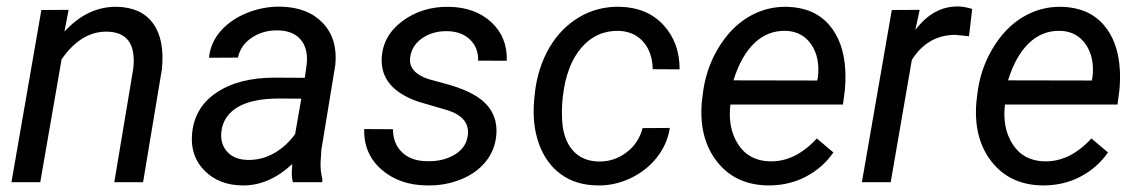

<svg xmlns="http://www.w3.org/2000/svg" viewBox="-20 -559 3491 589"><path d="M190.4 -528.8 177.7 -461.9Q249 -540 339.8 -538.1Q414.6 -536.1 450.2 -486.3Q485.8 -436.5 476.6 -346.2L418.9 0H330.6L388.7 -347.7Q391.6 -371.6 389.2 -392.1Q380.9 -460.4 308.6 -461.9Q229 -463.4 168.9 -377L103.5 0H15.1L106.9 -528.3Z M878.4 0Q875 -14.2 875 -27.8L876.5 -55.7Q803.7 11.7 722.2 9.8Q652.3 8.8 608.6 -34.4Q564.9 -77.6 568.8 -142.6Q573.7 -226.6 642.3 -273.7Q710.9 -320.8 822.8 -320.8L915 -320.3L920.9 -362.3Q925.8 -409.7 902.6 -437.3Q879.4 -464.8 833 -465.8Q787.6 -466.8 752.7 -443.6Q717.8 -420.4 710 -382.3L621.1 -381.8Q625.5 -428.2 657.2 -464.1Q689 -500 738.8 -519.8Q788.6 -539.6 841.8 -538.6Q924.3 -536.6 970.2 -488.5Q1016.1 -440.4 1008.8 -360.8L965.8 -99.1L963.4 -61.5Q962.4 -34.7 969.2 -8.3L968.3 0ZM739.7 -68.4Q782.2 -67.4 820.1 -88.6Q857.9 -109.9 885.3 -147.5L904.3 -256.3L837.4 -256.8Q753.9 -256.8 709.5 -230.5Q665 -204.1 659.2 -155.8Q654.8 -118.7 676.5 -94Q698.2 -69.3 739.7 -68.4Z M1415 -143.1Q1422.4 -197.8 1355 -220.2L1263.2 -247.1Q1147 -287.1 1150.9 -379.9Q1154.3 -449.7 1214.6 -494.4Q1274.9 -539.1 1356.4 -538.1Q1436.5 -537.1 1486.6 -491.5Q1536.6 -445.8 1534.7 -372.6L1446.8 -373Q1447.8 -412.6 1421.9 -437.5Q1396 -462.4 1353 -463.4Q1307.1 -464.4 1273.9 -440.9Q1243.2 -418.9 1238.3 -383.3Q1231.9 -337.4 1294.4 -316.4L1338.9 -304.2Q1429.7 -280.8 1467.8 -243.2Q1505.9 -205.6 1502.9 -149.9Q1500 -100.6 1470.7 -64Q1441.4 -27.3 1392.6 -8.1Q1343.8 11.2 1288.6 9.8Q1204.6 8.8 1149.9 -39.3Q1095.2 -87.4 1097.2 -163.1L1185.5 -162.6Q1185.5 -118.2 1213.9 -91.3Q1242.2 -64.5 1291.5 -64.5Q1339.8 -63.5 1375 -84.7Q1410.2 -106 1415 -143.1Z M1815.9 -63.5Q1863.3 -62.5 1901.4 -91.1Q1939.5 -119.6 1951.2 -166L2034.7 -166.5Q2027.3 -116.7 1994.9 -75.7Q1962.4 -34.7 1913.1 -11.7Q1863.8 11.2 1812 9.8Q1746.1 8.8 1700.4 -24.7Q1654.8 -58.1 1633.3 -117.9Q1611.8 -177.7 1618.7 -252.4L1621.1 -276.9Q1630.4 -353 1665.5 -413.1Q1700.7 -473.1 1757.3 -506.6Q1814 -540 1882.3 -538.1Q1965.3 -536.1 2015.1 -482.4Q2064.9 -428.7 2064.9 -346.2L1982.4 -346.7Q1981.4 -398.4 1953.6 -430.4Q1925.8 -462.4 1878.4 -464.4Q1809.6 -465.8 1763.9 -413.1Q1718.3 -360.4 1707 -265.6L1705.6 -252.9Q1702.6 -221.7 1704.6 -188.5Q1708 -131.3 1736.8 -98.1Q1765.6 -64.9 1815.9 -63.5Z M2334 9.8Q2235.4 7.8 2179.7 -63Q2124 -133.8 2132.8 -244.1L2135.3 -265.1Q2143.6 -343.8 2181.9 -408.7Q2220.2 -473.6 2275.4 -506.6Q2330.6 -539.6 2394.5 -538.1Q2476.1 -536.1 2522.5 -483.9Q2568.8 -431.6 2573.2 -342.3Q2574.7 -310.5 2571.3 -278.8L2565.9 -238.3H2220.7Q2211.9 -166.5 2244.4 -116.2Q2276.9 -65.9 2341.3 -64Q2419.4 -62 2485.8 -134.3L2536.6 -91.3Q2503.4 -43.5 2450.9 -16.4Q2398.4 10.7 2334 9.8ZM2390.1 -464.4Q2335.4 -465.8 2294.7 -427.2Q2253.9 -388.7 2230 -312.5L2486.8 -312L2488.8 -319.8Q2496.6 -381.3 2469 -422.1Q2441.4 -462.9 2390.1 -464.4Z M2952.6 -447.8 2911.1 -452.1Q2826.2 -452.1 2777.3 -375.5L2712.4 0H2624L2715.8 -528.3L2801.3 -528.8L2788.1 -467.3Q2844.2 -541 2920.4 -539.1Q2936.5 -539.1 2962.4 -531.7Z M3176.3 9.8Q3077.6 7.8 3022 -63Q2966.3 -133.8 2975.1 -244.1L2977.5 -265.1Q2985.8 -343.8 3024.2 -408.7Q3062.5 -473.6 3117.7 -506.6Q3172.9 -539.6 3236.8 -538.1Q3318.4 -536.1 3364.7 -483.9Q3411.1 -431.6 3415.5 -342.3Q3417 -310.5 3413.6 -278.8L3408.2 -238.3H3063Q3054.2 -166.5 3086.7 -116.2Q3119.1 -65.9 3183.6 -64Q3261.7 -62 3328.1 -134.3L3378.9 -91.3Q3345.7 -43.5 3293.2 -16.4Q3240.7 10.7 3176.3 9.8ZM3232.4 -464.4Q3177.7 -465.8 3137 -427.2Q3096.2 -388.7 3072.3 -312.5L3329.1 -312L3331.1 -319.8Q3338.9 -381.3 3311.3 -422.1Q3283.7 -462.9 3232.4 -464.4Z"/></svg>

Font: TypoPRO Roboto
Style: Italic
Weight: 400
Italic angle: -12°
Designer: Google
Version: Version 2.136; 2016